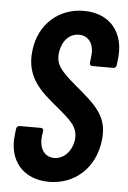

<svg xmlns="http://www.w3.org/2000/svg" viewBox="-52 -747 527 793"><g transform="rotate(5 211.5 -350.0)"><path d="M181 8C287 8 370 -65 384 -180C396 -278 349 -321 258 -397C193 -452 170 -477 176 -527C183 -579 214 -608 252 -608C293 -608 317 -574 310 -522L307 -496C306 -489 311 -484 317 -484H405C412 -484 417 -489 418 -496L421 -520C435 -633 372 -708 264 -708C161 -708 79 -638 66 -527C52 -415 119 -359 186 -304C248 -252 279 -227 273 -174C266 -124 232 -92 194 -92C154 -92 130 -126 136 -179L139 -199C140 -206 136 -211 129 -211H40C34 -211 28 -206 27 -199L24 -173C11 -66 74 8 181 8Z"/></g></svg>

Font: Barlow Condensed SemiBold
Style: Italic
Weight: 600
Width: 3
Italic angle: -7°
Designer: Jeremy Tribby
Foundry: Tribby Type
Version: Version 1.422;hotconv 1.0.109;makeotfexe 2.5.65596